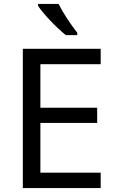

<svg xmlns="http://www.w3.org/2000/svg" viewBox="-20 -964 596 984"><path d="M317 -784H376V-796C343 -838 304 -896 280 -944H175V-934C199 -897 262 -829 317 -784ZM496 0V-79H187V-334H478V-412H187V-635H496V-714H97V0Z"/></svg>

Font: Noto Sans Sunuwar
Style: Regular
Weight: 400
Designer: Anshuman Pandey
Foundry: Jamra Patel LLC
Version: Version 1.000